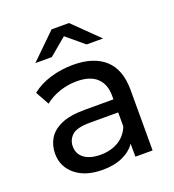

<svg xmlns="http://www.w3.org/2000/svg" viewBox="-135 -842 867 954"><g transform="rotate(-20 299.0 -365.5)"><path d="M420 0V-69Q396 -34 352 -14Q308 6 246 6Q156 6 103 -37.5Q50 -81 50 -150Q50 -193 70.5 -228Q91 -263 137.5 -284Q184 -305 263 -305H415V-324Q415 -385 379.5 -418.5Q344 -452 273 -452Q226 -452 181 -436.5Q136 -421 105 -395L65 -467Q106 -500 163.5 -517.5Q221 -535 284 -535Q393 -535 452 -481.5Q511 -428 511 -320V0ZM415 -162V-236H267Q195 -236 170 -212Q145 -188 145 -154Q145 -114 176 -91Q207 -68 262 -68Q316 -68 356.5 -92Q397 -116 415 -162ZM112 -607 245 -737H337L470 -607H383L291 -684L199 -607Z"/></g></svg>

Font: Montserrat Medium
Style: Regular
Weight: 500
Designer: Julieta Ulanovsky
Foundry: Julieta Ulanovsky
Version: Version 9.000; ttfautohint (v1.8.4.7-5d5b)